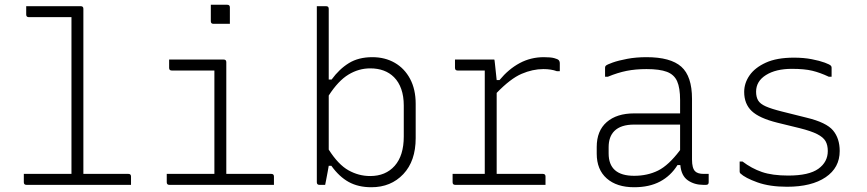

<svg xmlns="http://www.w3.org/2000/svg" viewBox="-20 -776 3640 806"><path d="M80 -46H280V-704H101Q90 -704 90 -715V-750H319Q330 -750 330 -739V-46H519Q530 -46 530 -35V0H91Q80 0 80 -11Z M680 -46H880V-480H701Q690 -480 690 -491V-526H919Q930 -526 930 -515V-46H1119Q1130 -46 1130 -35V0H691Q680 0 680 -11ZM865 -756H934Q945 -756 945 -745V-676H876Q865 -676 865 -687Z M1345 0H1321Q1310 0 1310 -11V-750H1349Q1360 -750 1360 -739V-442H1372Q1404 -486 1444.5 -511Q1485 -536 1543 -536Q1596 -536 1637 -512.5Q1678 -489 1701.5 -445Q1725 -401 1725 -340V-196Q1725 -100 1673 -45Q1621 10 1539 10Q1484 10 1444 -12Q1404 -34 1371 -80H1360Q1359 -74 1355.5 -54.5Q1352 -35 1348.5 -17.5Q1345 0 1345 0ZM1534 -489Q1486 -489 1443 -463Q1400 -437 1360 -375V-148Q1400 -85 1443 -61Q1486 -37 1534 -37Q1599 -37 1637 -80Q1675 -123 1675 -203V-333Q1675 -372 1664.5 -402Q1654 -432 1634 -452Q1597 -489 1534 -489Z M1880 -46H2015V-480H1901Q1890 -480 1890 -491V-526H2055Q2056 -526 2057.5 -510.5Q2059 -495 2065 -440H2077Q2115 -486 2161.5 -511Q2208 -536 2263 -536Q2292 -536 2306.5 -532Q2321 -528 2325 -524Q2330 -519 2330 -510V-477H2318Q2294 -486 2261 -486Q2216 -486 2169.5 -466Q2123 -446 2065 -386V-46H2259Q2270 -46 2270 -35V0H1891Q1880 0 1880 -11Z M2885 -361V-106Q2885 -70 2898 -57Q2909 -46 2934 -46H2955V-11Q2955 0 2944 0H2932Q2895 0 2867.5 -19Q2840 -38 2836 -83H2824Q2796 -38 2751 -14Q2706 10 2642 10Q2569 10 2527 -27Q2485 -64 2485 -131V-159Q2485 -227 2527 -263.5Q2569 -300 2642 -300H2835V-356Q2835 -407 2822.5 -435Q2810 -463 2779.5 -474.5Q2749 -486 2694 -486Q2648 -486 2610.5 -478.5Q2573 -471 2532 -454H2520V-492Q2520 -497 2523 -500Q2528 -505 2552 -513.5Q2576 -522 2613 -529Q2650 -536 2694 -536Q2795 -536 2840 -496Q2885 -456 2885 -361ZM2535 -132Q2535 -38 2642 -38Q2698 -38 2742.5 -60Q2787 -82 2835 -146V-253H2642Q2586 -253 2559 -226Q2535 -202 2535 -158Z M3289 -39Q3376 -39 3415.5 -67.5Q3455 -96 3455 -142Q3455 -167 3445.5 -183.5Q3436 -200 3410.5 -213Q3385 -226 3337 -238L3243 -261Q3167 -280 3135.5 -310Q3104 -340 3104 -390Q3104 -427 3126.5 -459.5Q3149 -492 3195 -513Q3241 -534 3313 -534Q3354 -534 3387.5 -527.5Q3421 -521 3442.5 -513Q3464 -505 3468 -500Q3471 -497 3471 -492V-454H3459Q3423 -471 3390 -479Q3357 -487 3304 -487Q3237 -487 3195.5 -461Q3154 -435 3154 -391Q3154 -369 3162.5 -354.5Q3171 -340 3194.5 -329.5Q3218 -319 3262 -308L3366 -282Q3449 -262 3477 -228.5Q3505 -195 3505 -142Q3505 -72 3446 -32Q3387 8 3284 8Q3211 8 3159.5 -10.5Q3108 -29 3088 -48Q3085 -51 3085 -56V-98H3097Q3135 -69 3178.5 -54Q3222 -39 3289 -39Z"/></svg>

Font: Recursive Mn Lnr St Lt
Style: Regular
Weight: 300
Monospace: yes
Version: Version 1.079;hotconv 1.0.112;makeotfexe 2.5.65598; ttfautoh